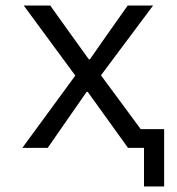

<svg xmlns="http://www.w3.org/2000/svg" viewBox="-20 -536 640 696"><path d="M502 0H444L357 -121L298 -203H294L237 -121L153 0H61L253 -262L66 -516H162L240 -407L302 -321H306L366 -407L443 -516H535L346 -263L490 -68H575V140H502Z"/></svg>

Font: iA Writer Quattro V
Style: Regular
Weight: 400
Designer: Mike Abbink, Paul van der Laan, Pieter van Rosmalen, Oliver Reichenstein
Foundry: Information Architects Inc.
Version: Version 2.000